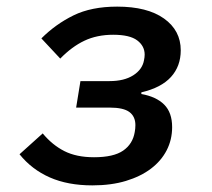

<svg xmlns="http://www.w3.org/2000/svg" viewBox="-20 -548 640 580"><path d="M259 12Q185 12 130.5 -12Q76 -36 39 -82L109 -145Q138 -110 174.5 -91.5Q211 -73 264 -73Q323 -73 352 -93Q381 -113 387 -149Q388 -154 388.5 -159.5Q389 -165 389 -170Q389 -196 371 -209.5Q353 -223 311 -223H210L223 -303H311Q355 -303 382.5 -320.5Q410 -338 415 -366Q416 -371 416.5 -375Q417 -379 417 -383Q417 -409 394.5 -426Q372 -443 322 -443Q273 -443 235 -425Q197 -407 162 -371L105 -432Q148 -475 202 -501.5Q256 -528 334 -528Q425 -528 475.5 -492Q526 -456 526 -396Q526 -348 496.5 -315.5Q467 -283 407 -269V-264Q452 -256 476 -232Q500 -208 500 -164Q500 -126 483.5 -94Q467 -62 436 -38.5Q405 -15 360.5 -1.5Q316 12 259 12Z"/></svg>

Font: IBM Plex Mono Medium
Style: Italic
Weight: 500
Italic angle: -9°
Monospace: yes
Designer: Mike Abbink, Paul van der Laan, Pieter van Rosmalen
Foundry: Bold Monday
Version: Version 2.3